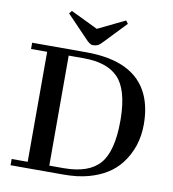

<svg xmlns="http://www.w3.org/2000/svg" viewBox="-102 -1065 1036 1153"><g transform="rotate(10 416.5 -488.5)"><path d="M40.5 -38.1H138.2L138.7 -709H40.5V-747.1H369.6Q664.1 -747.1 750.5 -561Q786.1 -484.4 786.1 -379.4Q786.1 -239.7 705.1 -135.7Q639.6 -52.2 515.1 -18.1Q449.7 0 362.8 0H40.5ZM356.9 -38.1Q510.7 -38.1 577.1 -114.7Q643.6 -191.4 643.6 -376V-391.1Q640.6 -567.9 572.5 -638.4Q504.4 -709 363.3 -709H270V-38.1ZM355 -827.1 228.5 -959 242.2 -976.6 408.2 -896.5 573.2 -976.6 586.9 -958.5 464.8 -830.6Q443.8 -807.1 430.9 -801.5Q418 -795.9 400.6 -795.9Q383.3 -795.9 355 -827.1Z"/></g></svg>

Font: Cantata One
Style: Regular
Weight: 400
Designer: Joana Maria Correia da Silva
Foundry: Joana Maria Correia da Silva
Version: Version 1.002